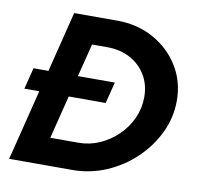

<svg xmlns="http://www.w3.org/2000/svg" viewBox="-72 -700 798 775"><g transform="rotate(10 326.5 -312.5)"><path d="M14.6 0 86.8 -289.6H25.7L47.9 -377.1H109L170.8 -625H347.9Q430.6 -625 496.9 -588.2Q563.2 -551.4 601.7 -488.9Q640.3 -426.4 640.3 -347.9Q640.3 -279.2 610.4 -216.7Q580.6 -154.2 529.2 -105.2Q477.8 -56.2 411.8 -28.1Q345.8 0 272.9 0ZM163.2 -112.5H278.5Q324.3 -112.5 365.6 -130.9Q406.9 -149.3 439.2 -180.9Q471.5 -212.5 489.9 -253.5Q508.3 -294.4 508.3 -339.6Q508.3 -390.3 485.1 -429.2Q461.8 -468.1 420.8 -490.3Q379.9 -512.5 326.4 -512.5H263.9L229.9 -377.1H381.2L359 -289.6H207.6Z"/></g></svg>

Font: Afacad
Style: Bold Italic
Weight: 700
Italic angle: -14°
Designer: Kristian Moeller
Foundry: Dicotype
Version: Version 1.000; ttfautohint (v1.8.4.7-5d5b)